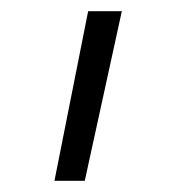

<svg xmlns="http://www.w3.org/2000/svg" viewBox="-20 -171 324 342"><path d="M137 -151H197L131 151H77Z"/></svg>

Font: Biryani UltraLight
Style: Regular
Weight: 250
Designer: Dan Reynolds and Mathieu Réguer
Foundry: Dan Reynolds and Mathieu Réguer
Version: Version 1.003; ttfautohint (v1.1) -l 5 -r 5 -G 72 -x 0 -D la